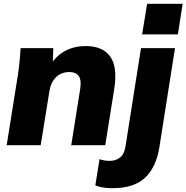

<svg xmlns="http://www.w3.org/2000/svg" viewBox="-20 -760 976 1005"><path d="M15 0 74 -370Q79 -404 82.5 -439Q86 -474 88 -508H259L256 -420L244 -419Q274 -469 322 -494Q370 -519 428 -519Q518 -519 557 -464Q596 -409 578 -295L531 0H353L400 -296Q407 -343 391.5 -363Q376 -383 344 -383Q301 -383 273.5 -356Q246 -329 239 -285L193 0ZM570 225Q546 225 523 222Q500 219 479 210L501 73Q514 78 527.5 80Q541 82 556 82Q584 82 607 65.5Q630 49 637 6L718 -508H896L814 12Q797 117 738.5 171Q680 225 570 225ZM724 -580 750 -740H936L911 -580Z"/></svg>

Font: Mulish ExtraLight Black
Style: Italic
Weight: 900
Italic angle: -9°
Version: Version 3.603